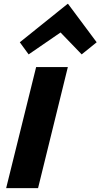

<svg xmlns="http://www.w3.org/2000/svg" viewBox="-20 -979 523 999"><path d="M483 -759 405 -696 295 -810 129 -696 83 -759 332 -959H334ZM178 0H12L168 -630H333Z"/></svg>

Font: TypoPRO Sinkin Sans
Style: 700 Bold Italic
Weight: 700
Italic angle: -112°
Designer: Keith Bates
Foundry: K-Type
Version: Sinkin Sans (version 1.0)  by Keith Bates   •   © 2014   www